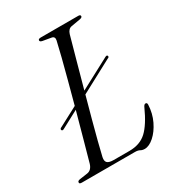

<svg xmlns="http://www.w3.org/2000/svg" viewBox="-172 -804 841 919"><g transform="rotate(-30 249.0 -344.5)"><path d="M56.5 -268Q55 -275.5 64.5 -279L170.5 -335Q187 -396.5 203 -456.2Q219 -516 231.8 -566.5Q244.5 -617 252 -650.5Q256 -670.5 238 -673.5L192 -681.5Q179 -684 179 -691.5Q179 -700 193.5 -700H400.5Q412.5 -700 412.5 -692Q412.5 -684 398 -681.5L349 -673Q329.5 -670 321.5 -644.5Q309 -600 289 -527.8Q269 -455.5 247 -375.5L416.5 -465.5Q426 -469.5 428 -462.5Q430 -455 420 -452L242 -357Q225.5 -297.5 210 -240Q194.5 -182.5 182.2 -134.8Q170 -87 163 -56.5Q158.5 -35.5 168 -26.5Q177.5 -17.5 203 -17.5H289.5Q348.5 -17.5 384.8 -51.5Q421 -85.5 455.5 -162Q461.5 -176 469.5 -176Q478.5 -176 478 -164.5Q476 -117.5 456.8 -77.5Q437.5 -37.5 410.2 -13.2Q383 11 358 11Q345.5 11 335.8 5.5Q326 0 309.5 0H16.5Q1.5 0 3.5 -9Q3.5 -17 18.5 -19L60 -25Q84.5 -28.5 94 -58.5Q106.5 -102.5 125.5 -171.5Q144.5 -240.5 165.5 -316.5L68 -264.5Q59 -261 56.5 -268Z"/></g></svg>

Font: Fraunces 72pt Light
Style: Italic
Weight: 300
Italic angle: -16°
Version: Version 1.000;[b76b70a41]